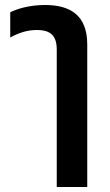

<svg xmlns="http://www.w3.org/2000/svg" viewBox="-20 -549 438 768"><path d="M207 199H329V-371C329 -489 260 -529 160 -529C96 -529 47 -513 21 -500V-399C52 -416 86 -429 127 -429C184 -429 207 -405 207 -350Z"/></svg>

Font: Noto Sans Thai UI SemCond SemBd
Style: Regular
Weight: 600
Width: 4
Designer: Monotype Design Team
Foundry: Monotype Imaging Inc.
Version: Version 2.000